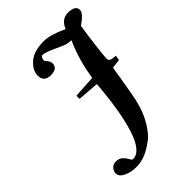

<svg xmlns="http://www.w3.org/2000/svg" viewBox="-249 -771 1027 1027"><g transform="rotate(-45 265.0 -257.5)"><path d="M473.1 -580.1Q467.3 -546.9 456.5 -462.9Q445.8 -378.9 445.8 -359.9Q445.8 -345.7 455.3 -341.3Q464.8 -336.9 492.2 -335L487.8 -307.1L436 -300.8Q427.2 -243.7 407.2 -129.9Q393.1 -43 359.6 19.5Q326.2 82 286.1 111.1Q246.1 140.1 213.6 152.1Q181.2 164.1 152.8 164.1Q108.9 164.1 77.4 148.9Q45.9 133.8 45.9 108.9Q45.9 93.8 58.3 79.3Q70.8 64.9 91.8 64.9Q116.7 64.9 130.9 78.9Q145 92.8 152.1 106.9Q159.2 121.1 166 121.1Q225.1 121.1 261.5 7.1Q297.9 -106.9 313 -299.8Q218.8 -306.6 191.9 -309.1V-333L318.8 -340.8Q336.9 -460.9 382.8 -562Q353 -562 327.1 -574.2Q317.4 -578.1 291.7 -590.1Q266.1 -602.1 248 -608.6Q230 -615.2 216.8 -615.2Q210.9 -615.2 206.5 -607.7Q202.1 -600.1 202.1 -590.8Q202.1 -583 206.1 -581.1Q224.1 -563 224.1 -545.9Q224.1 -506.8 173.8 -506.8Q120.6 -506.8 121.1 -556.2Q121.1 -594.2 159.7 -628.7Q198.2 -663.1 273.9 -663.1Q322.8 -663.1 402.8 -626Q424.8 -679.2 473.1 -679.2Q530.3 -679.2 529.8 -644Q530.3 -619.1 473.1 -580.1Z"/></g></svg>

Font: Linux Libertine
Style: Semibold Italic
Weight: 600
Italic angle: -11.5°
Designer: Philipp H. Poll
Foundry: Philipp H. Poll
Version: Version 5.1.2 ; ttfautohint (v0.9)